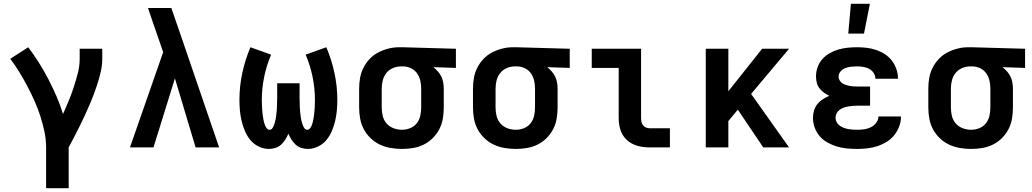

<svg xmlns="http://www.w3.org/2000/svg" viewBox="-20 -777 5440 1012"><path d="M223 215V0Q223 -43 214 -84.5Q205 -126 192 -166.5Q179 -207 161.5 -246Q144 -285 124 -323Q104 -361 82 -397Q60 -433 34 -467L129 -528Q159 -488 185.5 -446Q212 -404 235 -359.5Q258 -315 278 -269Q298 -223 312 -176Q328 -211 342.5 -246.5Q357 -282 369 -318.5Q381 -355 390.5 -392.5Q400 -430 400 -468V-520H519V-468Q519 -436 512.5 -405.5Q506 -375 496.5 -344.5Q487 -314 476 -284.5Q465 -255 452.5 -226Q440 -197 427 -168.5Q414 -140 400 -112Q386 -84 371.5 -56Q357 -28 342 0V215Z M665 0 840 -502 818 -566Q803 -609 788.5 -651Q774 -693 760 -735H883L930 -599L1135 0H1011L902 -364L789 0Z M1398 8Q1370 8 1344 -4.5Q1318 -17 1300 -38.5Q1282 -60 1271 -86Q1260 -112 1253.5 -139.5Q1247 -167 1244.5 -194.5Q1242 -222 1242 -250Q1242 -322 1257 -392Q1272 -462 1300 -528L1409 -489Q1385 -433 1372.5 -372Q1360 -311 1360 -249Q1360 -241 1360.5 -232.5Q1361 -224 1361 -215.5Q1361 -207 1362 -198.5Q1363 -190 1363.5 -181.5Q1364 -173 1365.5 -164.5Q1367 -156 1368.5 -147.5Q1370 -139 1372 -131Q1374 -123 1377.5 -115Q1381 -107 1386.5 -100Q1392 -93 1400 -93Q1410 -93 1415.5 -101Q1421 -109 1424 -117.5Q1427 -126 1429.5 -134.5Q1432 -143 1433.5 -152Q1435 -161 1436 -170Q1437 -179 1438 -188Q1439 -197 1439.5 -206Q1440 -215 1440 -224Q1440 -233 1440.5 -242Q1441 -251 1441 -260V-338H1559V-260Q1559 -251 1559.5 -242Q1560 -233 1560 -224Q1560 -215 1560.5 -206Q1561 -197 1562 -188Q1563 -179 1564 -170Q1565 -161 1566.5 -152Q1568 -143 1570.5 -134.5Q1573 -126 1576 -117.5Q1579 -109 1584.5 -101Q1590 -93 1600 -93Q1608 -93 1613.5 -100Q1619 -107 1622.5 -115Q1626 -123 1628 -131Q1630 -139 1631.5 -147.5Q1633 -156 1634.5 -164.5Q1636 -173 1636.5 -181.5Q1637 -190 1638 -198.5Q1639 -207 1639 -215.5Q1639 -224 1639.5 -232.5Q1640 -241 1640 -249Q1640 -311 1627.5 -372Q1615 -433 1591 -489L1700 -528Q1728 -462 1743 -392Q1758 -322 1758 -250Q1758 -222 1755.5 -194.5Q1753 -167 1746.5 -139.5Q1740 -112 1729 -86Q1718 -60 1700 -38.5Q1682 -17 1656 -4.5Q1630 8 1602 8Q1585 8 1568 2.5Q1551 -3 1538.5 -14.5Q1526 -26 1516.5 -41Q1507 -56 1500 -72Q1493 -56 1483.5 -41Q1474 -26 1461.5 -14.5Q1449 -3 1432 2.5Q1415 8 1398 8Z M2099 8Q2069 8 2039.5 3Q2010 -2 1983 -14.5Q1956 -27 1934 -48Q1912 -69 1898 -95Q1884 -121 1878.5 -150.5Q1873 -180 1873 -210V-310Q1873 -339 1878 -367Q1883 -395 1896 -420.5Q1909 -446 1929 -467Q1949 -488 1974.5 -501Q2000 -514 2027.5 -521Q2055 -528 2084 -528H2100L2383 -520V-419L2264 -423Q2277 -413 2288 -400.5Q2299 -388 2306 -373.5Q2313 -359 2316 -342.5Q2319 -326 2319 -310V-210Q2319 -181 2314 -151.5Q2309 -122 2295.5 -96Q2282 -70 2261 -49Q2240 -28 2213.5 -15Q2187 -2 2158 3Q2129 8 2099 8ZM2099 -93Q2121 -93 2142 -101.5Q2163 -110 2176.5 -127Q2190 -144 2195 -166Q2200 -188 2200 -210V-310Q2200 -331 2195.5 -351.5Q2191 -372 2179 -389.5Q2167 -407 2148 -416.5Q2129 -426 2108 -427H2093Q2071 -427 2050.5 -418Q2030 -409 2016.5 -392Q2003 -375 1997.5 -353.5Q1992 -332 1992 -310V-210Q1992 -187 1997.5 -165Q2003 -143 2018 -126Q2033 -109 2054.5 -101Q2076 -93 2099 -93Z M2699 8Q2669 8 2639.5 3Q2610 -2 2583 -14.5Q2556 -27 2534 -48Q2512 -69 2498 -95Q2484 -121 2478.5 -150.5Q2473 -180 2473 -210V-310Q2473 -339 2478 -367Q2483 -395 2496 -420.5Q2509 -446 2529 -467Q2549 -488 2574.5 -501Q2600 -514 2627.5 -521Q2655 -528 2684 -528H2700L2983 -520V-419L2864 -423Q2877 -413 2888 -400.5Q2899 -388 2906 -373.5Q2913 -359 2916 -342.5Q2919 -326 2919 -310V-210Q2919 -181 2914 -151.5Q2909 -122 2895.5 -96Q2882 -70 2861 -49Q2840 -28 2813.5 -15Q2787 -2 2758 3Q2729 8 2699 8ZM2699 -93Q2721 -93 2742 -101.5Q2763 -110 2776.5 -127Q2790 -144 2795 -166Q2800 -188 2800 -210V-310Q2800 -331 2795.5 -351.5Q2791 -372 2779 -389.5Q2767 -407 2748 -416.5Q2729 -426 2708 -427H2693Q2671 -427 2650.5 -418Q2630 -409 2616.5 -392Q2603 -375 2597.5 -353.5Q2592 -332 2592 -310V-210Q2592 -187 2597.5 -165Q2603 -143 2618 -126Q2633 -109 2654.5 -101Q2676 -93 2699 -93Z M3404 0Q3382 0 3361 -3.5Q3340 -7 3320.5 -15.5Q3301 -24 3285 -38.5Q3269 -53 3259 -72Q3249 -91 3245 -112Q3241 -133 3241 -155V-419H3099V-520H3359V-155Q3359 -145 3361 -135Q3363 -125 3369 -117Q3375 -109 3384.5 -105Q3394 -101 3404 -101H3511V0Z M4003 0 3869 -199 3819 -139V0H3700V-520H3819V-296L3997 -520H4139L3939 -282L4139 0Z M4498 8Q4471 8 4444.5 5.5Q4418 3 4392.5 -4.5Q4367 -12 4343 -25Q4319 -38 4301.5 -58Q4284 -78 4274.5 -103.5Q4265 -129 4265 -156Q4265 -175 4270.5 -194Q4276 -213 4288 -228Q4300 -243 4316.5 -253.5Q4333 -264 4351 -272Q4336 -279 4322.5 -289Q4309 -299 4299 -312Q4289 -325 4285 -341.5Q4281 -358 4281 -375Q4281 -399 4289.5 -423Q4298 -447 4314.5 -465.5Q4331 -484 4353 -496.5Q4375 -509 4399 -516Q4423 -523 4448 -525.5Q4473 -528 4497 -528Q4523 -528 4548 -525Q4573 -522 4597 -514Q4621 -506 4643 -492Q4665 -478 4680.5 -458Q4696 -438 4704.5 -413.5Q4713 -389 4713 -364V-362H4594V-363Q4594 -379 4584.5 -393Q4575 -407 4560.5 -414.5Q4546 -422 4530 -424.5Q4514 -427 4497 -427Q4482 -427 4466.5 -425.5Q4451 -424 4436.5 -418.5Q4422 -413 4411 -401Q4400 -389 4400 -373Q4400 -363 4405.5 -353.5Q4411 -344 4419.5 -338.5Q4428 -333 4438 -329.5Q4448 -326 4458.5 -324Q4469 -322 4479.5 -321.5Q4490 -321 4500 -321H4566V-220H4500Q4488 -220 4475.5 -219Q4463 -218 4451 -216Q4439 -214 4427.5 -210Q4416 -206 4406 -198.5Q4396 -191 4390 -180Q4384 -169 4384 -157Q4384 -145 4389.5 -134Q4395 -123 4405 -115.5Q4415 -108 4426.5 -103.5Q4438 -99 4449.5 -97Q4461 -95 4473.5 -94Q4486 -93 4498 -93Q4516 -93 4534.5 -95.5Q4553 -98 4569.5 -106Q4586 -114 4598 -129.5Q4610 -145 4610 -163H4729Q4729 -136 4719.5 -110.5Q4710 -85 4693 -64Q4676 -43 4653 -29Q4630 -15 4604 -6.5Q4578 2 4551.5 5Q4525 8 4498 8ZM4451 -600 4465 -757H4565L4534 -600Z M5099 8Q5069 8 5039.5 3Q5010 -2 4983 -14.5Q4956 -27 4934 -48Q4912 -69 4898 -95Q4884 -121 4878.5 -150.5Q4873 -180 4873 -210V-310Q4873 -339 4878 -367Q4883 -395 4896 -420.5Q4909 -446 4929 -467Q4949 -488 4974.5 -501Q5000 -514 5027.5 -521Q5055 -528 5084 -528H5100L5383 -520V-419L5264 -423Q5277 -413 5288 -400.5Q5299 -388 5306 -373.5Q5313 -359 5316 -342.5Q5319 -326 5319 -310V-210Q5319 -181 5314 -151.5Q5309 -122 5295.5 -96Q5282 -70 5261 -49Q5240 -28 5213.5 -15Q5187 -2 5158 3Q5129 8 5099 8ZM5099 -93Q5121 -93 5142 -101.5Q5163 -110 5176.5 -127Q5190 -144 5195 -166Q5200 -188 5200 -210V-310Q5200 -331 5195.5 -351.5Q5191 -372 5179 -389.5Q5167 -407 5148 -416.5Q5129 -426 5108 -427H5093Q5071 -427 5050.5 -418Q5030 -409 5016.5 -392Q5003 -375 4997.5 -353.5Q4992 -332 4992 -310V-210Q4992 -187 4997.5 -165Q5003 -143 5018 -126Q5033 -109 5054.5 -101Q5076 -93 5099 -93Z"/></svg>

Font: Iosevka Fixed Extended
Style: Bold
Weight: 700
Width: 7
Monospace: yes
Designer: Belleve Invis
Foundry: Belleve Invis
Version: Version 24.1.1; ttfautohint (v1.8.4)